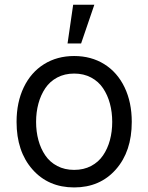

<svg xmlns="http://www.w3.org/2000/svg" viewBox="-20 -793 637 824"><path d="M269.9 -606.5 294 -772.7H384.9L328.1 -606.5ZM51.1 -269.9Q51.1 -354 82 -418.3Q112.9 -482.6 169 -517.6Q225.1 -552.6 298.3 -552.6Q371.4 -552.6 427.6 -517.6Q483.7 -482.6 514.6 -418.3Q545.5 -354 545.5 -269.9Q545.5 -143.1 477.3 -65.9Q409.1 11.4 298.3 11.4Q187.5 11.4 119.3 -65.9Q51.1 -143.1 51.1 -269.9ZM225.7 -80.6Q257.5 -63.9 298.3 -63.9Q339.1 -63.9 370.9 -80.6Q402.7 -97.3 422.2 -126.1Q441.8 -154.8 451.7 -191.4Q461.6 -228 461.6 -269.9Q461.6 -311.8 451.7 -348.5Q441.8 -385.3 422.2 -414.4Q402.7 -443.5 370.9 -460.4Q339.1 -477.3 298.3 -477.3Q257.5 -477.3 225.7 -460.4Q193.9 -443.5 174.4 -414.4Q154.8 -385.3 144.9 -348.5Q134.9 -311.8 134.9 -269.9Q134.9 -228 144.9 -191.4Q154.8 -154.8 174.4 -126.1Q193.9 -97.3 225.7 -80.6Z"/></svg>

Font: TID UI
Style: Regular
Weight: 400
Designer: The TID Project Authors
Foundry: Bakken & Bæck
Version: Version 1.001;hotconv 1.0.109;makeotfexe 2.5.65596